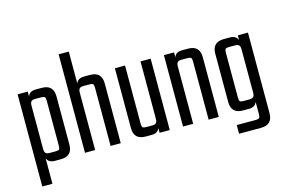

<svg xmlns="http://www.w3.org/2000/svg" viewBox="-101 -894 1857 1260"><g transform="rotate(-15 827.5 -264.0)"><path d="M169 -485H209Q288 -485 288 -406V-79Q288 0 209 0H169Q125 0 114 -33V141H45V-485H114V-452Q125 -485 169 -485ZM219 -90V-395Q219 -414 213.5 -420Q208 -426 188 -426H148Q130 -426 122 -418Q114 -410 114 -390V-95Q114 -75 122 -67Q130 -59 148 -59H188Q208 -59 213.5 -64.5Q219 -70 219 -90Z M497 -485H537Q616 -485 616 -406V0H547V-395Q547 -414 541.5 -420Q536 -426 516 -426H476Q458 -426 450 -418Q442 -410 442 -390V0H373V-669H442V-452Q453 -485 497 -485Z M880 -485H949V0H880V-33Q869 0 825 0H785Q706 0 706 -79V-485H775V-90Q775 -70 781 -64.5Q787 -59 806 -59H846Q864 -59 872 -67Q880 -75 880 -95Z M1163 -485H1203Q1282 -485 1282 -406V0H1213V-395Q1213 -414 1207.5 -420Q1202 -426 1182 -426H1142Q1124 -426 1116 -418Q1108 -410 1108 -390V0H1039V-485H1108V-452Q1119 -485 1163 -485Z M1541 -485H1610V62Q1610 141 1531 141H1382V82H1510Q1529 82 1535 76Q1541 70 1541 51V-33Q1530 0 1486 0H1446Q1367 0 1367 -79V-406Q1367 -485 1446 -485H1486Q1530 -485 1541 -452ZM1467 -59H1507Q1525 -59 1533 -67Q1541 -75 1541 -95V-390Q1541 -410 1533 -418Q1525 -426 1507 -426H1467Q1447 -426 1441.5 -420Q1436 -414 1436 -395V-90Q1436 -70 1441.5 -64.5Q1447 -59 1467 -59Z"/></g></svg>

Font: Teko Light
Style: Regular
Weight: 300
Designer: Manushi Parikh, Jonny Pinhorn
Foundry: Indian Type Foundry
Version: Version 1.105;PS 1.0;hotconv 1.0.78;makeotf.lib2.5.61930; tt